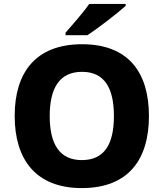

<svg xmlns="http://www.w3.org/2000/svg" viewBox="-20 -1002 836 981"><path d="M622 -972V-982H436C405 -937 347 -872 315 -835V-822H426C479 -856 580 -934 622 -972ZM741 -409C741 -631 637 -776 399 -776C162 -776 55 -631 55 -410C55 -188 162 -41 398 -41C637 -41 741 -188 741 -409ZM234 -409C234 -549 282 -635 399 -635C516 -635 562 -549 562 -409C562 -269 516 -184 398 -184C282 -184 234 -269 234 -409Z"/></svg>

Font: Noto Sans Tamil UI ExtraBold
Style: Regular
Weight: 800
Designer: Jelle Bosma - Monotype Design Team
Foundry: Monotype Imaging Inc.
Version: Version 2.004